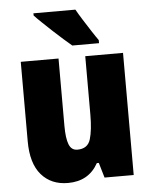

<svg xmlns="http://www.w3.org/2000/svg" viewBox="-54 -811 680 866"><g transform="rotate(-5 285.5 -378.0)"><path d="M517 -553V0H385L365 -68H356Q313 10 219 10Q143 10 98.5 -41.5Q54 -93 54 -193V-553H225V-248Q225 -192 236 -164Q247 -136 274 -136Q321 -136 333.5 -177Q346 -218 346 -289V-553ZM320 -766Q331 -746 349 -717.5Q367 -689 384.5 -662Q402 -635 413 -620V-606H292Q278 -618 255.5 -637.5Q233 -657 208.5 -680Q184 -703 163 -723Q142 -743 130 -756V-766Z"/></g></svg>

Font: Noto Sans Gujarati UI Condensed Black
Style: Regular
Weight: 900
Width: 3
Designer: Jelle Bosma - Monotype Design Team, Universal Thirst
Foundry: Monotype Imaging Inc.
Version: Version 2.106; ttfautohint (v1.8.4.7-5d5b)